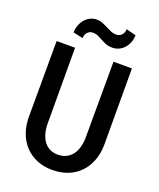

<svg xmlns="http://www.w3.org/2000/svg" viewBox="-166 -1017 932 1128"><g transform="rotate(20 300.0 -453.5)"><path d="M535.2 -710.9 536.1 -234.9Q535.6 -180.2 518.6 -135Q501.5 -89.8 470.7 -57.6Q439.9 -25.4 396.2 -7.8Q352.5 9.8 298.3 9.8Q245.6 9.8 202.6 -7.8Q159.7 -25.4 128.9 -57.4Q98.1 -89.4 81.1 -134.5Q64 -179.7 63.5 -234.9L64.5 -710.9H179.7L180.7 -234.9Q181.2 -202.1 189 -174.8Q196.8 -147.5 211.4 -127.7Q226.1 -107.9 247.8 -96.9Q269.5 -85.9 298.3 -85.9Q327.6 -85.9 350.1 -96.9Q372.6 -107.9 387.7 -127.7Q402.8 -147.5 410.6 -174.8Q418.5 -202.1 418.9 -234.9L419.9 -710.9ZM488.3 -901.4Q488.3 -878.9 480.7 -858.2Q473.1 -837.4 459.5 -821.3Q445.8 -805.2 426.5 -795.7Q407.2 -786.1 384.3 -786.1Q359.9 -786.1 343 -793Q326.2 -799.8 311.5 -808.1Q296.9 -816.4 282 -823.2Q267.1 -830.1 247.6 -830.1Q238.3 -830.1 230 -826.4Q221.7 -822.8 215.3 -815.9Q209 -809.1 205.3 -799.8Q201.7 -790.5 201.7 -779.3L140.6 -793Q140.6 -814.9 148.2 -835.9Q155.8 -856.9 169.2 -873.5Q182.6 -890.1 201.7 -900.1Q220.7 -910.2 244.1 -910.2Q264.2 -910.2 281 -903.3Q297.9 -896.5 313.7 -888.2Q329.6 -879.9 345.7 -873Q361.8 -866.2 380.9 -866.2Q390.1 -866.2 398.7 -869.9Q407.2 -873.5 413.6 -880.1Q419.9 -886.7 423.6 -896.2Q427.2 -905.8 427.2 -917Z"/></g></svg>

Font: Roboto Mono
Style: Regular
Weight: 500
Designer: Google
Version: Version 2.000986; 2015; ttfautohint (v1.3)